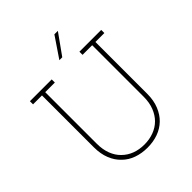

<svg xmlns="http://www.w3.org/2000/svg" viewBox="-243 -1023 1171 1171"><g transform="rotate(-45 342.5 -437.5)"><path d="M507 -52Q537 -81 555 -125Q573 -169 573 -226V-673H650V-700H462V-673H545V-229Q545 -178 529.5 -139Q514 -100 488 -74Q461 -47 423.5 -33Q386 -19 343 -19Q298 -19 261 -33Q224 -47 197 -74Q170 -100 155 -139Q140 -178 140 -229V-673H223V-700H35V-673H112V-226Q112 -169 129.5 -125Q147 -81 178 -52Q208 -22 250.5 -7Q293 8 342 8Q392 8 434 -7Q476 -22 507 -52ZM364 -750Q388 -783 411.5 -816.5Q435 -850 459 -883H429Q406 -850 384 -816.5Q362 -783 339 -750Z"/></g></svg>

Font: Josefin Slab Thin Light
Style: Regular
Weight: 300
Version: Version 2.000